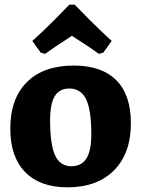

<svg xmlns="http://www.w3.org/2000/svg" viewBox="-20 -791 603 820"><path d="M24 -241Q24 -370 95 -440.5Q166 -511 295 -511Q414 -511 476.5 -448.5Q539 -386 539 -265Q539 -136 467 -63.5Q395 9 268 9Q151 9 87.5 -56Q24 -121 24 -241ZM370 -218Q370 -322 347.5 -367.5Q325 -413 276 -413Q234 -413 214 -380.5Q194 -348 194 -277Q194 -173 215.5 -127Q237 -81 285 -81Q328 -81 349 -114Q370 -147 370 -218ZM154 -566 118 -616Q165 -658 213.5 -707Q262 -756 276 -771H299Q313 -756 362 -707Q411 -658 457 -616L421 -566L402 -561Q366 -588 287 -638Q202 -583 173 -561Z"/></svg>

Font: Alegreya SC ExtraBold
Style: Regular
Weight: 800
Designer: Juan Pablo del Peral
Foundry: Huerta Tipografica
Version: Version 2.007; ttfautohint (v1.6)